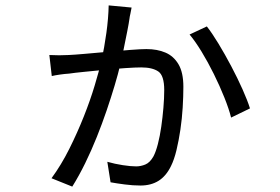

<svg xmlns="http://www.w3.org/2000/svg" viewBox="-20 -638 1040 712"><path d="M468 -610Q466 -597 463.5 -587Q461 -577 460 -568Q458 -553 452 -522.5Q446 -492 439 -458Q432 -424 426 -398Q418 -364 405 -320.5Q392 -277 375.5 -228.5Q359 -180 339 -130Q319 -80 296 -33Q273 14 248 54L171 23Q207 -26 237 -86Q267 -146 291 -206.5Q315 -267 331 -320.5Q347 -374 356 -411Q367 -462 374.5 -516Q382 -570 383 -618ZM747 -540Q766 -516 790 -476.5Q814 -437 837.5 -392.5Q861 -348 879.5 -306.5Q898 -265 907 -236L837 -202Q829 -234 812 -276.5Q795 -319 773 -363.5Q751 -408 727.5 -446.5Q704 -485 683 -510ZM163 -434Q182 -433 199.5 -433Q217 -433 235 -434Q257 -435 296.5 -438.5Q336 -442 381 -446Q426 -450 464.5 -453Q503 -456 523 -456Q563 -456 593.5 -443Q624 -430 642 -399.5Q660 -369 660 -316Q660 -281 657.5 -239.5Q655 -198 649 -157.5Q643 -117 634.5 -81.5Q626 -46 614 -22Q596 15 568 32.5Q540 50 501 50Q473 50 442.5 46Q412 42 390 38L378 -38Q406 -30 435.5 -25.5Q465 -21 485 -21Q502 -21 519 -28Q536 -35 549 -58Q558 -75 565.5 -104Q573 -133 578 -168Q583 -203 586 -238.5Q589 -274 589 -304Q589 -358 567 -373Q545 -388 504 -388Q482 -388 445.5 -385.5Q409 -383 368 -379Q327 -375 291.5 -371.5Q256 -368 236 -365Q220 -364 202.5 -361.5Q185 -359 172 -356Z"/></svg>

Font: Noto Sans JP Thin
Style: Regular
Weight: 400
Version: Version 2.004-H2;hotconv 1.0.118;makeotfexe 2.5.65603